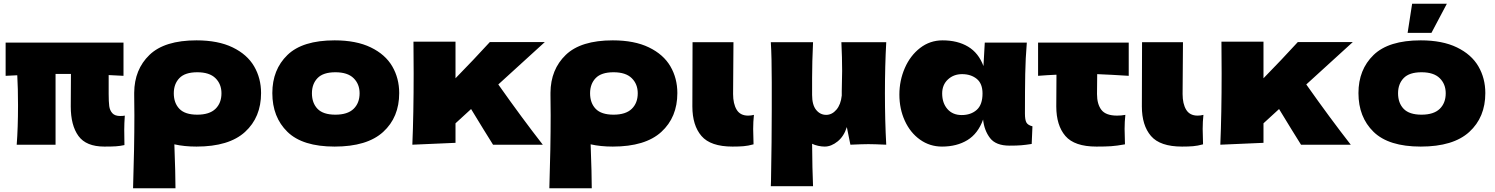

<svg xmlns="http://www.w3.org/2000/svg" viewBox="-20 -771 7964 1023"><path d="M642 -80 643 2Q620 7 598 8.5Q576 10 536 10Q439 10 398 -46.5Q357 -103 357 -204L358 -377H276V0H69Q76 -91 76 -210Q76 -302 72 -370L10 -367V-544H638V-367Q611 -369 559 -371V-270Q559 -229 562 -206Q565 -183 578.5 -168Q592 -153 620 -153Q636 -153 645 -155Q642 -113 642 -80Z M1371 -275Q1371 -146 1285.5 -68Q1200 10 1027 10Q962 10 909 -2Q915 160 915 232H689Q696 15 696 -157L695 -264V-275V-277Q696 -401 776.5 -478.5Q857 -556 1027 -556Q1142 -556 1219.5 -518.5Q1297 -481 1334 -417.5Q1371 -354 1371 -275ZM1160 -274Q1160 -323 1128 -354.5Q1096 -386 1031 -386Q966 -386 936 -355Q906 -324 906 -274Q906 -222 936 -191Q966 -160 1031 -160Q1096 -160 1128 -191Q1160 -222 1160 -274Z M1431 -275Q1431 -400 1511.5 -478Q1592 -556 1763 -556Q1878 -556 1955.5 -518.5Q2033 -481 2070 -417.5Q2107 -354 2107 -275Q2107 -146 2021.5 -68Q1936 10 1763 10Q1592 10 1511.5 -68.5Q1431 -147 1431 -275ZM1896 -274Q1896 -323 1864 -354.5Q1832 -386 1767 -386Q1702 -386 1672 -355Q1642 -324 1642 -274Q1642 -222 1672 -191Q1702 -160 1767 -160Q1832 -160 1864 -191Q1896 -222 1896 -274Z M2883 -547 2635 -321Q2762 -141 2872 0H2607L2556 -82Q2506 -165 2490 -190L2407 -114V-10L2177 0Q2184 -165 2184 -381Q2184 -493 2183 -549H2407V-354Q2504 -453 2590 -547Z M3589 -275Q3589 -146 3503.5 -68Q3418 10 3245 10Q3180 10 3127 -2Q3133 160 3133 232H2907Q2914 15 2914 -157L2913 -264V-275V-277Q2914 -401 2994.5 -478.5Q3075 -556 3245 -556Q3360 -556 3437.5 -518.5Q3515 -481 3552 -417.5Q3589 -354 3589 -275ZM3378 -274Q3378 -323 3346 -354.5Q3314 -386 3249 -386Q3184 -386 3154 -355Q3124 -324 3124 -274Q3124 -222 3154 -191Q3184 -160 3249 -160Q3314 -160 3346 -191Q3378 -222 3378 -274Z M3669 -204 3670 -546H3888L3886 -270Q3886 -218 3905 -186.5Q3924 -155 3966 -155Q3982 -155 3997 -159Q3993 -122 3993 -84Q3993 -66 3995 -2Q3966 6 3941.5 8Q3917 10 3883 10Q3766 10 3717.5 -46.5Q3669 -103 3669 -204Z M4695 -274Q4695 -127 4702 0Q4638 -3 4607 -3Q4577 -3 4511 0L4492 -94Q4477 -45 4443 -17.5Q4409 10 4374 10Q4358 10 4339.5 6Q4321 2 4307 -5Q4308 133 4312 221H4087Q4087 202 4088 193Q4092 -27 4092 -189V-333Q4092 -466 4087 -546H4312Q4307 -439 4307 -357V-265Q4307 -212 4328.5 -185.5Q4350 -159 4382 -159Q4413 -159 4436.5 -186.5Q4460 -214 4465 -262V-285Q4467 -363 4467 -393Q4467 -462 4463 -546H4702Q4695 -420 4695 -274Z M5481 -98 5477 -4Q5445 1 5421.5 3Q5398 5 5359 5Q5286 5 5255 -35.5Q5224 -76 5218 -134Q5191 -59 5134.5 -24.5Q5078 10 4999 10Q4934 10 4882 -27Q4830 -64 4801 -127.5Q4772 -191 4772 -267Q4772 -342 4801 -408.5Q4830 -475 4882.5 -515.5Q4935 -556 5002 -556Q5082 -556 5138 -522.5Q5194 -489 5220 -419L5227 -544H5451Q5444 -460 5442.5 -376Q5441 -292 5441 -166Q5441 -132 5449 -118Q5457 -104 5481 -98ZM5215 -273Q5215 -326 5184 -351Q5153 -376 5106 -376Q5061 -376 5030.5 -347.5Q5000 -319 5000 -273Q5000 -222 5028 -190Q5056 -158 5104 -158Q5153 -158 5184 -185.5Q5215 -213 5215 -273Z M5994 -367Q5902 -373 5826 -376L5825 -270Q5825 -216 5848.5 -185.5Q5872 -155 5932 -155Q5955 -155 5976 -159Q5972 -122 5972 -84Q5972 -66 5974 -2Q5930 6 5900 8Q5870 10 5822 10Q5705 10 5656.5 -46.5Q5608 -103 5608 -204L5609 -373Q5562 -371 5511 -367V-544H5994Z M6064 -204 6065 -546H6283L6281 -270Q6281 -218 6300 -186.5Q6319 -155 6361 -155Q6377 -155 6392 -159Q6388 -122 6388 -84Q6388 -66 6390 -2Q6361 6 6336.5 8Q6312 10 6278 10Q6161 10 6112.5 -46.5Q6064 -103 6064 -204Z M7188 -547 6940 -321Q7067 -141 7177 0H6912L6861 -82Q6811 -165 6795 -190L6712 -114V-10L6482 0Q6489 -165 6489 -381Q6489 -493 6488 -549H6712V-354Q6809 -453 6895 -547Z M7218 -275Q7218 -400 7298.5 -478Q7379 -556 7550 -556Q7665 -556 7742.5 -518.5Q7820 -481 7857 -417.5Q7894 -354 7894 -275Q7894 -146 7808.5 -68Q7723 10 7550 10Q7379 10 7298.5 -68.5Q7218 -147 7218 -275ZM7683 -274Q7683 -323 7651 -354.5Q7619 -386 7554 -386Q7489 -386 7459 -355Q7429 -324 7429 -274Q7429 -222 7459 -191Q7489 -160 7554 -160Q7619 -160 7651 -191Q7683 -222 7683 -274ZM7607 -596H7480L7504 -751H7689Z"/></svg>

Font: Dela Gothic One
Style: Regular
Weight: 400
Designer: aratakana
Foundry: aratakana
Version: Version 1.004